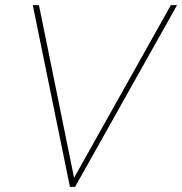

<svg xmlns="http://www.w3.org/2000/svg" viewBox="-20 -724 706 744"><path d="M251 0H271L666 -704H642L267 -35L131 -704H107Z"/></svg>

Font: Poppins Devanagari Thin
Style: Italic
Weight: 100
Italic angle: -10°
Designer: Ninad Kale (Devanagari), Jonny Pinhorn (Latin)
Foundry: Indian Type Foundry
Version: 4.005